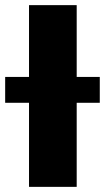

<svg xmlns="http://www.w3.org/2000/svg" viewBox="-65 -727 408 747"><path d="M233.4 -707H47.9V-427.7H-44.9V-327.1H47.9V0H233.4V-327.1H323.2V-427.7H233.4Z"/></svg>

Font: Pretendard Black
Style: Regular
Weight: 900
Designer: Base glyphs from Inter by Rasmus Andersson; Hangeul glyphs from Noto Sans CJK(Source Han Sans) by Jang Soo-young and Kan
Foundry: Kil Hyung-jin
Version: Version 1.309;Glyphs 3.2 (3225)